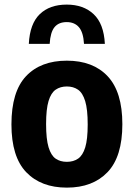

<svg xmlns="http://www.w3.org/2000/svg" viewBox="-20 -826 596 856"><path d="M278 10.5Q163 10.5 97 -58.2Q31 -127 31 -271.5Q31 -417.5 96.2 -486.5Q161.5 -555.5 278 -555.5Q395 -555.5 460.2 -485.8Q525.5 -416 525.5 -272.5Q525.5 -127.5 459.5 -58.5Q393.5 10.5 278 10.5ZM278 -104.5Q307.5 -104.5 328.2 -118.8Q349 -133 360 -169Q371 -205 371 -271Q371 -338.5 359.8 -375.2Q348.5 -412 327.8 -426.2Q307 -440.5 278 -440.5Q249 -440.5 228.2 -426.2Q207.5 -412 196.5 -375.8Q185.5 -339.5 185.5 -273Q185.5 -206 196.5 -169.5Q207.5 -133 228 -118.8Q248.5 -104.5 278 -104.5ZM108.5 -630.5Q113 -720 157.2 -762.8Q201.5 -805.5 277.5 -805.5Q352 -805.5 397.5 -762.8Q443 -720 447.5 -630.5H354.5Q351.5 -682 331.8 -704.8Q312 -727.5 277.5 -727.5Q241.5 -727.5 223 -704.8Q204.5 -682 201.5 -630.5Z"/></svg>

Font: Encode Sans SemiCondensed SemiCondensed
Style: Bold
Weight: 700
Width: 4
Designer: Multiple Designers
Foundry: Impallari Type
Version: Version 3.000; ttfautohint (v1.8.3) -l 8 -r 50 -G 200 -x 14 